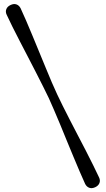

<svg xmlns="http://www.w3.org/2000/svg" viewBox="-20 -790 534 965"><path d="M225 -297.5Q236.5 -272 251.2 -238Q266 -204 282.2 -164.8Q298.5 -125.5 315.2 -84.2Q332 -43 348.8 -3Q365.5 37 380.5 72.2Q395.5 107.5 408 134.5Q415.5 149 428.8 153.8Q442 158.5 458.5 151Q474.5 143.5 479.8 130Q485 116.5 478 102Q465.5 75 448.5 40.8Q431.5 6.5 411.8 -32Q392 -70.5 371.2 -110Q350.5 -149.5 331.2 -187.2Q312 -225 295.2 -258.2Q278.5 -291.5 267 -316.5Q255 -341.5 240.5 -375.8Q226 -410 209.8 -449.2Q193.5 -488.5 176.5 -530Q159.5 -571.5 143 -611.2Q126.5 -651 111.2 -686.5Q96 -722 83.5 -748.5Q76 -763 62.8 -767.8Q49.5 -772.5 33.5 -765Q17 -757.5 11.8 -744Q6.5 -730.5 13.5 -716Q25.5 -689.5 42.8 -655Q60 -620.5 80 -582Q100 -543.5 120.5 -504Q141 -464.5 160.5 -426.5Q180 -388.5 196.5 -355.5Q213 -322.5 225 -297.5Z"/></svg>

Font: Fraunces 12pt
Style: Regular
Weight: 400
Version: Version 1.000;[b76b70a41]